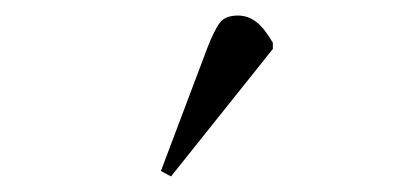

<svg xmlns="http://www.w3.org/2000/svg" viewBox="-20 -799 520 247"><path d="M200 -572 187 -579 247 -738Q256 -761 263 -770Q270 -779 286 -779Q299 -779 309.5 -771Q320 -763 331 -744V-736Z"/></svg>

Font: Literata 60pt Light
Style: Regular
Weight: 300
Designer: Latin by Veronika Burian and Jose Scaglione. Greek by Irene Vlachou. Cyrillic by Vera Evstafieva.
Foundry: TypeTogether
Version: Version 3.103;gftools[0.9.29]